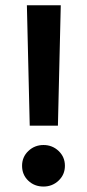

<svg xmlns="http://www.w3.org/2000/svg" viewBox="-20 -702 327 722"><path d="M81.1 -682.1H208.5L197.8 -229.5H91.8ZM63 -78.6Q63 -111.8 86.7 -134.3Q110.4 -156.7 143.6 -156.7Q176.8 -156.7 200.4 -134.3Q224.1 -111.8 224.1 -78.6Q224.1 -45.4 200.4 -22.9Q176.8 -0.5 143.6 -0.5Q109.4 -0.5 86.2 -22.7Q63 -44.9 63 -78.6Z"/></svg>

Font: Vazirmatn RD FD SemiBold
Style: Regular
Weight: 600
Designer: Saber Rastikerdar
Foundry: Saber Rastikerdar
Version: Version 33.003